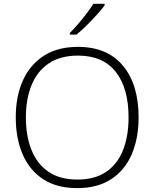

<svg xmlns="http://www.w3.org/2000/svg" viewBox="-20 -969 804 999"><path d="M701.2 -357.9Q701.2 -249.5 665.5 -166.5Q629.9 -83.5 558.8 -36.9Q487.8 9.8 381.8 9.8Q274.9 9.8 203.9 -37.1Q132.8 -84 97.4 -167Q62 -250 62 -358.9Q62 -467.3 98.9 -549.8Q135.7 -632.3 207.8 -678.7Q279.8 -725.1 385.7 -725.1Q538.1 -725.1 619.6 -627.2Q701.2 -529.3 701.2 -357.9ZM114.7 -358.4Q114.7 -262.2 143.6 -189.5Q172.4 -116.7 231.7 -75.7Q291 -34.7 382.3 -34.7Q474.1 -34.7 533 -75.2Q591.8 -115.7 620.4 -188.5Q648.9 -261.2 648.9 -357.9Q648.9 -510.3 582.3 -595Q515.6 -679.7 385.7 -679.7Q293.9 -679.7 233.9 -639.2Q173.8 -598.6 144.3 -526.4Q114.7 -454.1 114.7 -358.4ZM524.4 -949.2V-940.9Q508.8 -919.9 483.9 -892.3Q459 -864.7 431.2 -837.2Q403.3 -809.6 378.4 -789.1H343.3V-797.4Q362.8 -816.9 386.2 -844Q409.7 -871.1 430.9 -899.2Q452.1 -927.2 465.8 -949.2Z"/></svg>

Font: Open Sans Light
Style: Regular
Weight: 300
Designer: Monotype Design Team
Foundry: Monotype Imaging Inc.
Version: Version 3.000; ttfautohint (v1.8.4)